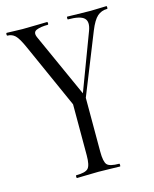

<svg xmlns="http://www.w3.org/2000/svg" viewBox="-106 -456 642 801"><g transform="rotate(-15 215.5 -55.5)"><path d="M126.8 275Q124.8 275 124.8 269Q124.8 263 126.8 263Q166.3 263 178.4 250Q190.4 237 190.4 194V-57.4H248.8V194Q248.8 237 259.9 250Q271 263 312.4 263Q314.4 263 314.4 269Q314.4 275 312.4 275Q294 275 270.4 274Q246.8 273 220 273Q194.2 273 169.7 274Q145.2 275 126.8 275ZM430.8 -386Q432.8 -386 432.8 -380Q432.8 -374 430.8 -374Q405.8 -374 388.2 -358.5Q370.6 -343 353.6 -300.8L229 10.8Q227.8 15 218.5 15Q209.2 15 207 10.8L66.8 -303Q46.8 -348.4 33 -361.2Q19.2 -374 0.4 -374Q-2.6 -374 -2.6 -380Q-2.6 -386 0.4 -386Q15 -386 32.5 -385Q50 -384 68.6 -384Q103.1 -384 128.2 -385Q153.3 -386 174.2 -386Q177.2 -386 177.2 -380Q177.2 -374 174.2 -374Q143.2 -374 125.2 -366.5Q107.2 -359 118 -335L246 -50.8L219.8 -1.4L334.4 -305.8Q347.6 -342 331 -358Q314.4 -374 261.6 -374Q259.6 -374 259.6 -380Q259.6 -386 261.6 -386Q285.6 -386 307.1 -385Q328.6 -384 362.6 -384Q384.3 -384 397.7 -385Q411.2 -386 430.8 -386Z"/></g></svg>

Font: Cormorant Light
Style: Regular
Weight: 300
Designer: Christian Thalmann (Catharsis Fonts)
Foundry: Catharsis Fonts
Version: Version 4.000